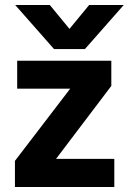

<svg xmlns="http://www.w3.org/2000/svg" viewBox="-20 -751 519 771"><path d="M321 -554H197L41 -731H180L259 -635L338 -731H477ZM439 0H40V-105L262 -395H49V-507H427V-406L205 -113H439Z"/></svg>

Font: Hind Jalandhar
Style: Bold
Weight: 700
Designer: Namrata Goyal
Foundry: Indian Type Foundry
Version: Version 0.702;PS 1.0;hotconv 1.0.81;makeotf.lib2.5.63406